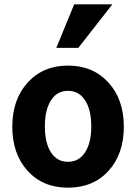

<svg xmlns="http://www.w3.org/2000/svg" viewBox="-20 -850 636 890"><path d="M554 -263Q554 -136 483 -58Q412 20 295 20Q179 20 108 -58Q37 -136 37 -263Q37 -389 108.5 -467.5Q180 -546 295 -546Q411 -546 482.5 -467.5Q554 -389 554 -263ZM403 -264Q403 -341 374.5 -385Q346 -429 295 -429Q244 -429 216 -384.5Q188 -340 188 -264Q188 -188 216 -144Q244 -100 295 -100Q346 -100 374.5 -144Q403 -188 403 -264ZM343 -628H241L324 -830H501Z"/></svg>

Font: Repo
Style: Bold
Weight: 700
Designer: Stefan Peev
Foundry: Context Ltd
Version: Version 001.000